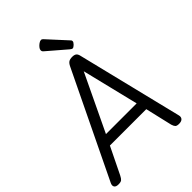

<svg xmlns="http://www.w3.org/2000/svg" viewBox="-334 -1268 1411 1411"><g transform="rotate(-45 371.5 -563.0)"><path d="M29 14Q3 14 -5.5 0.5Q-14 -13 -4 -34L390 -850Q401 -873 414 -881.5Q427 -890 451 -890Q473 -890 484.5 -881Q496 -872 501 -846L701 -31Q706 -11 695 1.5Q684 14 658 14Q636 14 627.5 5.5Q619 -3 613 -23L564 -233H186L84 -24Q73 -2 63 6Q53 14 29 14ZM225 -313H544L436 -755ZM497 -931Q493 -931 488 -934Q483 -937 478 -941L336 -1063Q326 -1071 323.5 -1076Q321 -1081 321 -1088Q321 -1098 330.5 -1110Q340 -1122 353 -1131Q366 -1140 376 -1140Q382 -1140 386.5 -1137Q391 -1134 395 -1129L526 -986Q533 -979 534 -975.5Q535 -972 535 -969Q535 -959 521 -945Q507 -931 497 -931Z"/></g></svg>

Font: Playwrite GB S
Style: Italic
Weight: 400
Italic angle: -7°
Designer: Veronika Burian, José Scaglione
Foundry: TypeTogether
Version: Version 1.000